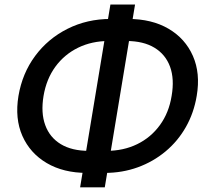

<svg xmlns="http://www.w3.org/2000/svg" viewBox="-20 -780 899 833"><path d="M357.4 -29.8Q255.4 -29.8 182.9 -72.5Q110.4 -115.2 77.1 -190.4Q43.9 -265.6 60.1 -363.8Q76.7 -461.9 132.3 -537.1Q188 -612.3 272.9 -655Q357.9 -697.8 460 -697.8H536.1Q638.7 -697.8 711.2 -655.3Q783.7 -612.8 816.9 -537.4Q850.1 -461.9 833.5 -364.3Q821.3 -290.5 786.6 -229.2Q752 -168 698.5 -123.3Q645 -78.6 577.9 -54.2Q510.7 -29.8 433.6 -29.8ZM365.7 -125.5H441.9Q515.6 -125.5 575.2 -154.5Q634.8 -183.6 673.8 -237.3Q712.9 -291 724.6 -363.8Q737.3 -437 717.8 -490.5Q698.2 -543.9 650.1 -573Q602.1 -602.1 528.3 -602.1H451.7Q378.4 -602.1 318.8 -573Q259.3 -543.9 220.2 -490.5Q181.2 -437 168.9 -363.8Q156.7 -290.5 176.3 -237.1Q195.8 -183.6 243.9 -154.5Q292 -125.5 365.7 -125.5ZM327.6 32.7 459 -760.3H565.9L434.6 32.7Z"/></svg>

Font: Inter 28pt Medium
Style: Italic
Weight: 500
Italic angle: -9.3988°
Designer: Rasmus Andersson
Foundry: rsms
Version: Version 4.001;git-66647c0bb